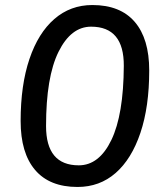

<svg xmlns="http://www.w3.org/2000/svg" viewBox="-20 -734 640 763"><path d="M288 9Q177 9 119.5 -58.5Q62 -126 62 -253Q62 -396 97 -499.5Q132 -603 196 -658.5Q260 -714 347 -714Q458 -714 515.5 -647Q573 -580 573 -454Q573 -310 538 -206Q503 -102 439.5 -46.5Q376 9 288 9ZM293 -77Q374 -77 422.5 -177.5Q471 -278 472 -472Q473 -628 342 -628Q262 -628 212.5 -528Q163 -428 163 -233Q163 -77 293 -77Z"/></svg>

Font: Nunito SemiBold
Style: Italic
Weight: 600
Italic angle: -9°
Designer: Vernon Adams
Foundry: Vernon Adams
Version: Version 3.601; ttfautohint (v1.8.2.53-6de2)